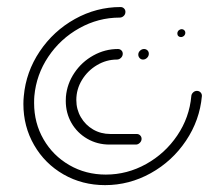

<svg xmlns="http://www.w3.org/2000/svg" viewBox="-20 -539 611 559"><path d="M382.6 -380Q382.6 -386.7 387.8 -391.5Q393 -396.3 399.3 -396.3Q405.2 -396.3 409.3 -392.4Q413.3 -388.5 413.3 -382.6Q413.3 -375.6 408.1 -370.6Q403 -365.6 396.3 -365.6Q390.7 -365.6 386.7 -369.8Q382.6 -374.1 382.6 -380ZM392.2 -134.8Q392.2 -128.1 387 -123.1Q381.9 -118.1 375.6 -118.1H298.9Q263.3 -118.1 234.1 -135Q204.8 -151.9 188.1 -180.9Q171.5 -210 171.5 -245.2Q171.5 -253.3 171.9 -257.4Q175.2 -295.2 196.7 -327Q218.1 -358.9 251.9 -377.6Q285.6 -396.3 323.3 -396.3Q329.3 -396.3 333.3 -392.4Q337.4 -388.5 337.4 -382.6Q337.4 -375.6 332.2 -370.6Q327 -365.6 320.4 -365.6Q289.6 -365.6 262.4 -349.4Q235.2 -333.3 218.7 -306.3Q202.2 -279.3 202.2 -247.8Q202.2 -220.4 215.4 -197.8Q228.5 -175.2 251.1 -162Q273.7 -148.9 301.5 -148.9H378.1Q384.1 -148.9 388.1 -144.8Q392.2 -140.7 392.2 -134.8ZM504.1 -453Q507 -454.1 509.3 -454.1Q513.3 -454.1 516.5 -451.1Q519.6 -448.1 519.6 -443.7Q519.6 -440 517.6 -436.9Q515.6 -433.7 511.9 -432.2Q509.6 -431.1 506.7 -431.1Q502.2 -431.1 499.3 -433.9Q496.3 -436.7 496.3 -441.5Q496.3 -445.2 498.3 -448.3Q500.4 -451.5 504.1 -453ZM553.3 -274.4Q559.6 -274.4 563.9 -270Q568.1 -265.6 567.8 -259.3Q561.5 -188.9 521.5 -129.3Q481.5 -69.6 418.9 -34.8Q356.3 0 285.9 0Q219.3 0 164.8 -31.3Q110.4 -62.6 79.3 -116.7Q48.1 -170.7 48.1 -236.3Q48.1 -247.8 49.3 -259.3Q55.6 -329.6 95.6 -389.3Q135.6 -448.9 198.1 -483.7Q260.7 -518.5 331.1 -518.5Q337 -518.5 341.1 -514.4Q345.2 -510.4 345.2 -504.4Q345.2 -497.4 340.2 -492.6Q335.2 -487.8 328.5 -487.8Q266.3 -487.8 211.1 -457Q155.9 -426.3 120.7 -373.9Q85.6 -321.5 80 -259.3Q79.3 -252.2 79.3 -238.9Q79.3 -181.1 106.7 -133.5Q134.1 -85.9 181.9 -58.3Q229.6 -30.7 288.1 -30.7Q350.4 -30.7 405.6 -61.5Q460.7 -92.2 496.1 -144.6Q531.5 -197 537 -259.3Q537.4 -265.2 542.2 -269.8Q547 -274.4 553.3 -274.4Z"/></svg>

Font: 26F Galaxy Sans Ultra Light
Style: Italic
Weight: 200
Italic angle: -5°
Designer: C₂₉H₂₅N₃O₅
Version: Version 1.200